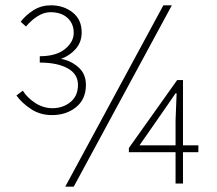

<svg xmlns="http://www.w3.org/2000/svg" viewBox="-20 -692 818 724"><path d="M226 12 596 -672H628L258 12ZM176 -258Q131 -258 96.5 -281Q62 -304 42 -332L66 -350Q84 -322 114 -303Q144 -284 178 -284Q217 -284 245.5 -307Q274 -330 274 -372Q274 -413 235 -434.5Q196 -456 130 -456V-480Q192 -480 225 -507Q258 -534 258 -568Q258 -603 234.5 -624.5Q211 -646 170 -646Q146 -646 122 -631Q98 -616 78 -592L58 -610Q78 -636 107 -654Q136 -672 172 -672Q220 -672 254 -645Q288 -618 288 -570Q288 -533 265.5 -507.5Q243 -482 210 -470Q246 -464 275 -439Q304 -414 304 -372Q304 -318 267 -288Q230 -258 176 -258ZM642 0V-118H466V-134L648 -390H670V-144H728V-118H670V0ZM506 -144H642V-238L646 -340H642L584 -256Z"/></svg>

Font: Assistant ExtraLight
Style: Regular
Weight: 200
Designer: Hebrew By Ben Nathan, Latin by Paul Hunt
Version: Version 3.000